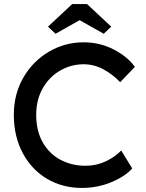

<svg xmlns="http://www.w3.org/2000/svg" viewBox="-20 -914 719 944"><path d="M382 10Q288 10 212 -34.5Q136 -79 92 -161Q48 -243 48 -350Q48 -451 94.5 -532Q141 -613 220 -659.5Q299 -706 391 -706Q471 -706 539.5 -670.5Q608 -635 643 -585L571 -510Q531 -551 486 -574.5Q441 -598 391 -598Q330 -598 276.5 -567.5Q223 -537 190.5 -480.5Q158 -424 158 -350Q158 -269 191 -212.5Q224 -156 279 -127.5Q334 -99 400 -99Q454 -99 499.5 -120.5Q545 -142 576 -174L630 -86Q596 -47 528 -18.5Q460 10 382 10ZM386 -823 253 -748 216 -783 335 -894H408L527 -783L490 -748L357 -823Z"/></svg>

Font: Lexend
Style: Regular
Weight: 400
Designer: Thomas Jockin
Foundry: Lexend
Version: Version 1.000